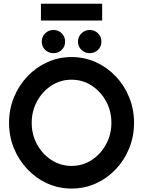

<svg xmlns="http://www.w3.org/2000/svg" viewBox="-20 -1028 790 1060"><path d="M375 13Q304 13 241.5 -15.2Q179 -43.5 131.5 -93.5Q84 -143.5 57 -209.2Q30 -275 30 -350Q30 -425 57 -490.8Q84 -556.5 131.5 -606.5Q179 -656.5 241.5 -684.8Q304 -713 375 -713Q446.5 -713 509 -684.8Q571.5 -656.5 619 -606.5Q666.5 -556.5 693.2 -490.8Q720 -425 720 -350Q720 -275 693.2 -209.2Q666.5 -143.5 619 -93.5Q571.5 -43.5 509 -15.2Q446.5 13 375 13ZM375 -112Q436 -112 485.8 -144.2Q535.5 -176.5 565.2 -230.8Q595 -285 595 -350Q595 -415.5 565.2 -469.5Q535.5 -523.5 485.5 -555.8Q435.5 -588 375 -588Q314 -588 264.2 -555.8Q214.5 -523.5 184.8 -469.2Q155 -415 155 -350Q155 -284.5 184.8 -230.5Q214.5 -176.5 264.5 -144.2Q314.5 -112 375 -112ZM275.5 -734.5Q248 -734.5 229.2 -752.8Q210.5 -771 210.5 -798.5Q210.5 -825 229.2 -843.8Q248 -862.5 275.5 -862.5Q302.5 -862.5 321 -843.8Q339.5 -825 339.5 -798.5Q339.5 -771 321 -752.8Q302.5 -734.5 275.5 -734.5ZM476 -734.5Q448.5 -734.5 429.5 -752.8Q410.5 -771 410.5 -798.5Q410.5 -825 429.5 -843.8Q448.5 -862.5 476 -862.5Q502.5 -862.5 521.2 -843.8Q540 -825 540 -798.5Q540 -771 521.2 -752.8Q502.5 -734.5 476 -734.5ZM206 -1007.5H544V-914.5H206Z"/></svg>

Font: Urbanist
Style: Bold
Weight: 700
Designer: Corey Hu
Foundry: Corey Hu
Version: Version 1.330; ttfautohint (v1.8.4.7-5d5b)